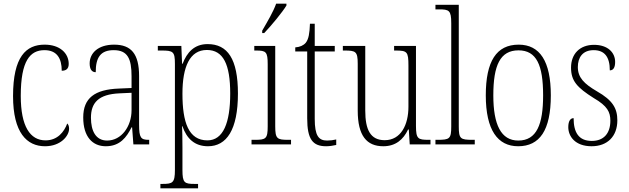

<svg xmlns="http://www.w3.org/2000/svg" viewBox="-20 -786 3421 1045"><path d="M225 10C311 10 356 -47 356 -85C356 -100 352 -108 346 -114C329 -68 293 -22 228 -22C144 -22 93 -98 93 -264C93 -456 144 -513 222 -513C290 -513 316 -468 316 -401C339 -401 354 -411 354 -438C354 -497 305 -543 223 -543C122 -543 51 -478 51 -263C51 -64 126 10 225 10Z M556 10C633 10 669 -39 696 -93H699L706 0H792V-25H789C747 -25 737 -36 737 -107V-372C737 -493 694 -543 601 -543C513 -543 468 -496 468 -441C468 -410 479 -393 501 -393C501 -473 527 -513 599 -513C675 -513 696 -466 696 -371V-307L627 -304C495 -299 433 -252 433 -147C433 -41 484 10 556 10ZM563 -21C501 -21 475 -74 475 -145C475 -226 515 -273 631 -278L696 -281V-186C696 -98 641 -21 563 -21Z M853 239H1058V215H1039C984 215 973 209 973 140V18C973 -34 972 -75 971 -99H973C996 -32 1039 10 1112 10C1213 10 1275 -79 1275 -277C1275 -465 1219 -546 1110 -546C1037 -546 997 -500 974 -439H971L967 -536H839V-511H859C923 -511 932 -505 932 -438V139C932 209 920 215 864 215H853ZM1109 -22C1006 -22 973 -121 973 -276C973 -423 1013 -514 1106 -514C1195 -514 1233 -436 1233 -277C1233 -118 1195 -22 1109 -22Z M1407 -619V-606H1418C1459 -649 1518 -721 1539 -756V-766H1483C1467 -721 1437 -671 1407 -619ZM1349 0H1564V-25H1548C1488 -25 1478 -31 1478 -99V-536H1364V-511H1374C1428 -511 1437 -504 1437 -436V-98C1437 -31 1427 -25 1368 -25H1349Z M1755 10C1773 10 1793 7 1810 3V-27C1792 -23 1778 -21 1760 -21C1714 -21 1693 -48 1693 -139V-506H1802V-536H1693V-657H1667C1665 -605 1660 -573 1644 -553C1632 -539 1613 -530 1587 -528V-506H1652V-142C1652 -28 1682 10 1755 10Z M2066 10C2133 10 2175 -26 2201 -81H2205L2210 0H2323V-25H2313C2255 -25 2244 -30 2244 -101V-536H2125V-511H2132C2196 -511 2203 -505 2203 -429V-205C2203 -107 2162 -23 2074 -23C1996 -23 1968 -80 1968 -184V-536H1846V-511H1855C1916 -511 1927 -506 1927 -439V-184C1927 -47 1976 10 2066 10Z M2350 0H2564V-25H2552C2486 -25 2477 -30 2477 -98V-760H2350V-735H2369C2424 -735 2436 -730 2436 -660V-98C2436 -30 2427 -25 2361 -25H2350Z M2800 10C2917 10 2978 -76 2978 -267C2978 -453 2918 -543 2803 -543C2682 -543 2624 -453 2624 -267C2624 -78 2689 10 2800 10ZM2801 -21C2707 -21 2665 -107 2665 -267C2665 -430 2702 -512 2802 -512C2900 -512 2936 -432 2936 -267C2936 -109 2901 -21 2801 -21Z M3200 10C3286 10 3340 -44 3340 -131C3340 -196 3315 -240 3229 -289C3159 -330 3125 -364 3125 -421C3125 -473 3151 -513 3211 -513C3269 -513 3299 -478 3299 -403C3319 -403 3328 -420 3328 -449C3328 -500 3288 -542 3213 -542C3136 -542 3088 -493 3088 -418C3088 -346 3120 -310 3212 -252C3286 -209 3302 -176 3302 -129C3302 -60 3266 -19 3201 -19C3129 -19 3102 -66 3102 -143C3085 -143 3073 -128 3073 -94C3073 -45 3109 10 3200 10Z"/></svg>

Font: Noto Serif Georgian Condensed ExtraLight
Style: Regular
Weight: 200
Width: 3
Designer: Monotype Design Team, Akaki Razmadze
Foundry: Google LLC
Version: Version 2.003